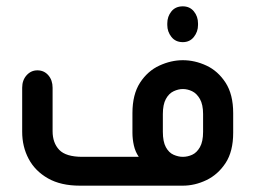

<svg xmlns="http://www.w3.org/2000/svg" viewBox="-20 -586 805 606"><path d="M557 -453Q534 -453 521 -469.5Q508 -486 508 -507V-512Q508 -534 521 -550Q534 -566 557 -566Q579 -566 592 -550Q605 -534 605 -512V-507Q605 -486 592 -469.5Q579 -453 557 -453ZM557 0H232Q172 0 131.5 -23Q91 -46 70.5 -84.5Q50 -123 50 -170V-309Q50 -333 64 -348.5Q78 -364 98 -364Q119 -364 132.5 -348.5Q146 -333 146 -309V-172Q146 -135 167 -113Q188 -91 240 -91H418Q407 -107 402.5 -127Q398 -147 398 -167V-229Q398 -288 422 -325Q446 -362 483 -379Q520 -396 557 -396Q595 -396 631.5 -379Q668 -362 692 -325Q716 -288 716 -229V-167Q716 -108 692 -71.5Q668 -35 631.5 -17.5Q595 0 557 0ZM557 -91Q572 -91 586.5 -97.5Q601 -104 611 -121.5Q621 -139 621 -170V-226Q621 -256 611 -273.5Q601 -291 586.5 -298Q572 -305 557 -305Q543 -305 528 -298Q513 -291 503.5 -273.5Q494 -256 494 -226V-170Q494 -139 503.5 -121.5Q513 -104 528 -97.5Q543 -91 557 -91Z"/></svg>

Font: Beiruti SemiBold
Style: Regular
Weight: 600
Designer: Arlette Boutros
Foundry: Boutros
Version: Version 1.41